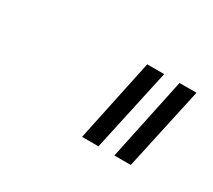

<svg xmlns="http://www.w3.org/2000/svg" viewBox="-50 -791 348 314"><g transform="rotate(30 124.5 -634.0)"><path d="M123 -556 156 -712H188L154 -556ZM184 -556 217 -712H249L215 -556Z"/></g></svg>

Font: Raleway Thin ExtraLight
Style: Italic
Weight: 250
Italic angle: -12°
Version: Version 4.026